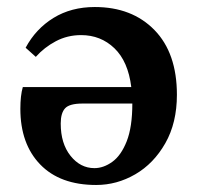

<svg xmlns="http://www.w3.org/2000/svg" viewBox="-20 -513 562 547"><path d="M254 14Q151 14 94.5 -44.5Q38 -103 38 -203Q38 -241 45 -265H354Q345 -338 306 -375.5Q267 -413 211 -413Q172 -413 139 -395.5Q106 -378 82 -351L53 -377Q82 -431 132.5 -462Q183 -493 250 -493Q356 -493 420 -427.5Q484 -362 484 -243Q484 -163 451 -105Q418 -47 365.5 -16.5Q313 14 254 14ZM249 -34Q275 -34 300 -52Q325 -70 341 -110.5Q357 -151 357 -218H215Q178 -218 165.5 -204.5Q153 -191 153 -161Q153 -104 181 -69Q209 -34 249 -34Z"/></svg>

Font: Source Serif Pro SemiBold
Style: Regular
Weight: 600
Designer: Frank Grießhammer
Foundry: Adobe Systems Incorporated
Version: Version 3.001;hotconv 1.0.111;makeotfexe 2.5.65597